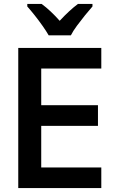

<svg xmlns="http://www.w3.org/2000/svg" viewBox="-20 -958 603 978"><path d="M73 0V-714H496V-609H190V-422H479V-317H190V-105H496V0ZM228 -778Q216 -799 197 -826Q178 -853 157 -879.5Q136 -906 119 -925V-938H192Q214 -922 237.5 -900Q261 -878 284 -852Q332 -904 377 -938H451V-925Q434 -906 413 -880Q392 -854 372 -827Q352 -800 341 -778Z"/></svg>

Font: Noto Sans Mono SemiCondensed SemiBold
Style: Regular
Weight: 600
Width: 4
Designer: Monotype Design Team
Foundry: Monotype Imaging Inc.
Version: Version 2.014; ttfautohint (v1.8.4.7-5d5b)